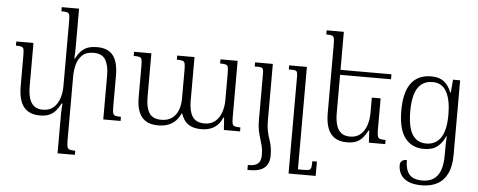

<svg xmlns="http://www.w3.org/2000/svg" viewBox="-60 -921 3357 1348"><g transform="rotate(5 1618.5 -247.0)"><path d="M745 -97Q745 -66 748.5 -51.5Q752 -37 764.5 -33Q777 -29 805 -29V0H683V-313Q683 -379 659.5 -419.5Q636 -460 575 -460Q524 -460 496 -434Q468 -408 457 -367.5Q446 -327 446 -283V169Q446 199 450 213.5Q454 228 467 232Q480 236 506 236V265H384V-15Q384 -34 385.5 -51Q387 -68 388 -86H382Q366 -55 347 -33Q328 -11 301.5 0Q275 11 236 11Q161 11 123 -36Q85 -83 85 -183V-395Q85 -427 82 -441Q79 -455 66.5 -459Q54 -463 27 -463V-492H148V-188Q148 -142 157.5 -106.5Q167 -71 190.5 -51Q214 -31 255 -31Q300 -31 328.5 -56Q357 -81 370.5 -121.5Q384 -162 384 -209V-664Q384 -695 381 -709Q378 -723 365.5 -727Q353 -731 324 -731V-760H446V-486Q446 -467 445.5 -448Q445 -429 443 -409H448Q467 -446 488.5 -466Q510 -486 536.5 -494Q563 -502 596 -502Q673 -502 709 -456Q745 -410 745 -315Z M1466 -492H1587V-94Q1587 -64 1590.5 -50Q1594 -36 1607 -32Q1620 -28 1647 -28V0H1533L1527 -87H1522Q1508 -53 1486 -32Q1464 -11 1436 -1.5Q1408 8 1374 8Q1331 8 1302.5 -4.5Q1274 -17 1257.5 -39Q1241 -61 1232 -89H1227Q1214 -59 1192.5 -37Q1171 -15 1140.5 -3.5Q1110 8 1070 8Q991 8 954 -38.5Q917 -85 917 -176V-398Q917 -429 913.5 -442.5Q910 -456 897.5 -459.5Q885 -463 857 -463V-492H979V-181Q979 -110 1003.5 -71.5Q1028 -33 1088 -33Q1135 -33 1164.5 -55Q1194 -77 1207.5 -113.5Q1221 -150 1221 -195V-396Q1221 -427 1217.5 -441Q1214 -455 1201.5 -459Q1189 -463 1161 -463V-492H1283V-181Q1283 -111 1308 -72.5Q1333 -34 1394 -34Q1439 -34 1468 -58.5Q1497 -83 1511 -123Q1525 -163 1525 -209V-396Q1525 -427 1522 -441Q1519 -455 1506.5 -459Q1494 -463 1466 -463Z M1772 -90V-418Q1772 -447 1765 -455Q1758 -463 1732 -463H1710V-492H1835V-90Q1835 -50 1841 -21Q1847 8 1855.5 32.5Q1864 57 1870 84.5Q1876 112 1876 149Q1876 207 1842.5 236Q1809 265 1735 265H1722V230H1730Q1773 230 1793.5 212Q1814 194 1814 151Q1814 116 1807.5 90Q1801 64 1793 39Q1785 14 1778.5 -16.5Q1772 -47 1772 -90Z M2203 164V265H2012V-418Q2012 -447 2005 -455Q1998 -463 1972 -463H1950V-492H2075V230H2117Q2141 230 2152.5 226.5Q2164 223 2167.5 209Q2171 195 2171 164Z M2610 -317V-96Q2610 -66 2614 -51.5Q2618 -37 2631 -33Q2644 -29 2670 -29V0H2555L2550 -86H2546Q2530 -55 2511 -33Q2492 -11 2465.5 0Q2439 11 2400 11Q2325 11 2287 -36Q2249 -83 2249 -183V-663Q2249 -695 2246 -709Q2243 -723 2230.5 -727Q2218 -731 2191 -731V-760H2312V-188Q2312 -142 2321.5 -106.5Q2331 -71 2354.5 -51Q2378 -31 2419 -31Q2464 -31 2492.5 -56Q2521 -81 2534.5 -121.5Q2548 -162 2548 -209V-317ZM2296 -457V-492H2671V-457Z M2950 266Q2891 266 2854 249Q2817 232 2800.5 202.5Q2784 173 2784 138Q2784 119 2796.5 108.5Q2809 98 2831 98Q2831 164 2858.5 198Q2886 232 2953 232Q2997 232 3028.5 212.5Q3060 193 3076.5 151Q3093 109 3093 41V1Q3093 -16 3093.5 -44Q3094 -72 3096 -93H3093Q3073 -46 3038 -18Q3003 10 2943 10Q2857 10 2809.5 -52.5Q2762 -115 2762 -245Q2762 -374 2810 -438Q2858 -502 2952 -502Q3007 -502 3040.5 -476Q3074 -450 3093 -401H3097L3105 -492H3155V33Q3155 114 3130 165.5Q3105 217 3059 241.5Q3013 266 2950 266ZM2957 -29Q2984 -29 3009 -39.5Q3034 -50 3053 -74Q3072 -98 3083 -140Q3094 -182 3094 -245Q3094 -348 3062.5 -405.5Q3031 -463 2965 -463Q2915 -463 2884 -437Q2853 -411 2839 -362.5Q2825 -314 2825 -244Q2825 -175 2838.5 -127Q2852 -79 2881.5 -54Q2911 -29 2957 -29Z"/></g></svg>

Font: Noto Serif Armenian Light
Style: Regular
Weight: 300
Version: Version 2.007